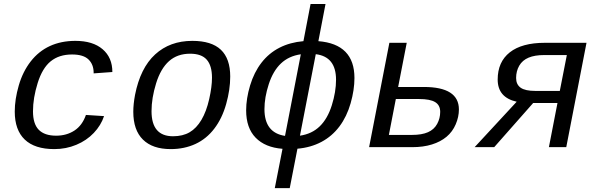

<svg xmlns="http://www.w3.org/2000/svg" viewBox="-20 -745 3040 972"><path d="M361.8 -538.1Q450.2 -538.1 499.5 -495.8Q548.8 -453.6 548.8 -380.4L454.1 -373.5V-376.5Q454.1 -418.5 428.2 -443.8Q402.3 -469.2 344.7 -469.2Q279.3 -469.2 236.8 -434.8Q194.3 -400.4 170.7 -324.7Q147 -249 147 -181.6Q147 -117.7 176.3 -87.9Q205.6 -58.1 264.2 -58.1Q316.9 -58.1 356.7 -84Q396.5 -109.9 415 -163.1L506.8 -157.2Q491.2 -110.4 454.8 -72Q418.5 -33.7 366.5 -12Q314.5 9.8 254.9 9.8Q155.8 9.8 105.2 -38.6Q54.7 -86.9 54.7 -180.2Q54.7 -242.2 75 -312.3Q95.2 -382.3 135.5 -434.1Q175.8 -485.8 232.7 -512Q289.6 -538.1 361.8 -538.1Z M844.2 9.8Q752.4 9.8 703.6 -38.3Q654.8 -86.4 654.8 -179.2Q654.8 -217.8 663.6 -264.6Q690.4 -400.9 765.4 -469.5Q840.3 -538.1 953.6 -538.1Q1050.8 -538.1 1098.1 -493.2Q1145.5 -448.2 1145.5 -357.4Q1145.5 -291.5 1125 -218.5Q1104.5 -145.5 1064.9 -93.8Q1025.4 -42 969.2 -16.1Q913.1 9.8 844.2 9.8ZM1053.2 -351.6Q1053.2 -412.6 1026.6 -442.9Q1000 -473.1 942.4 -473.1Q877.9 -473.1 835.7 -435.5Q793.5 -397.9 770.3 -323.2Q747.1 -248.5 747.1 -182.1Q747.1 -55.2 856 -55.2Q905.3 -55.2 939.9 -75.4Q974.6 -95.7 999.8 -138.2Q1024.9 -180.7 1039.1 -243.4Q1053.2 -306.2 1053.2 -351.6Z M1446.8 207.5H1371.1L1410.2 8.3Q1322.3 1.5 1274.2 -47.9Q1226.1 -97.2 1226.1 -186.5Q1226.1 -245.6 1246.1 -312.3Q1266.1 -378.9 1303.7 -427.5Q1341.3 -476.1 1394.8 -503.4Q1448.2 -530.8 1516.1 -536.6L1552.2 -724.6H1627.9L1591.8 -536.6Q1774.4 -522 1774.4 -350.1Q1774.4 -290 1755.1 -222.4Q1735.8 -154.8 1698.5 -105Q1661.1 -55.2 1607.2 -26.6Q1553.2 2 1485.8 7.8ZM1318.8 -192.4Q1318.8 -72.8 1422.9 -57.1L1502.9 -470.2Q1441.9 -461.4 1402.1 -423.6Q1362.3 -385.7 1340.6 -318.8Q1318.8 -252 1318.8 -192.4ZM1681.2 -341.3Q1681.2 -458 1578.6 -470.7L1498.5 -58.1Q1559.1 -66.9 1598.9 -105.7Q1638.7 -144.5 1659.9 -212.4Q1681.2 -280.3 1681.2 -341.3Z M2125.5 -304.7Q2303.2 -304.7 2303.2 -190.9Q2303.2 -153.3 2287.1 -115.7Q2271 -78.1 2240.7 -52.7Q2210.4 -27.3 2166.7 -13.7Q2123 0 2066.9 0H1848.6L1951.2 -528.3H2039.1L1995.6 -304.7ZM1948.7 -62H2065.9Q2115.7 -62 2146.7 -75.7Q2177.7 -89.4 2193.1 -117.7Q2208.5 -146 2208.5 -178.7Q2208.5 -212.4 2183.1 -228Q2157.7 -243.7 2101.6 -243.7H1983.9Z M2679.2 -223.6 2481.9 0H2382.8L2595.7 -230Q2499.5 -251.5 2499.5 -342.3Q2499.5 -431.6 2560.8 -480Q2622.1 -528.3 2738.3 -528.3H2949.2L2846.7 0H2758.8L2802.2 -223.6ZM2849.6 -466.3H2735.4Q2687 -466.3 2655.8 -453.1Q2624.5 -439.9 2608.6 -412.4Q2592.8 -384.8 2592.8 -350.1Q2592.8 -317.4 2615.7 -301Q2638.7 -284.7 2690.4 -284.7H2814Z"/></svg>

Font: Cousine
Style: Italic
Weight: 400
Italic angle: -12°
Monospace: yes
Designer: Steve Matteson
Foundry: Monotype Imaging Inc.
Version: Version 1.21